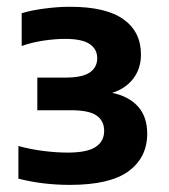

<svg xmlns="http://www.w3.org/2000/svg" viewBox="-20 -834 486 553"><path d="M181.5 -301.5Q102.5 -301.5 33 -319.5V-413.5Q67.5 -404 105 -399.2Q142.5 -394.5 174.5 -394.5Q231 -394.5 255.5 -410.8Q280 -427 280 -457Q280 -486 258.2 -501.2Q236.5 -516.5 184 -516.5H87.5V-610.5H167.5Q217 -610.5 238.5 -625.2Q260 -640 260 -666.5Q260 -692.5 238.2 -707.2Q216.5 -722 167.5 -722Q138 -722 104 -716.8Q70 -711.5 42.5 -701.5V-796Q68.5 -804 107.2 -809.2Q146 -814.5 181.5 -814.5Q285 -814.5 335.5 -778.5Q386 -742.5 386 -677Q386 -636.5 363.8 -607.5Q341.5 -578.5 303 -566.5Q350.5 -557 377.2 -527.5Q404 -498 404 -449Q404 -380.5 350.5 -341Q297 -301.5 181.5 -301.5Z"/></svg>

Font: Encode Sans SmExp
Style: Bold
Weight: 700
Width: 6
Designer: Multiple Designers
Foundry: Impallari Type
Version: Version 3.002; ttfautohint (v1.8.3) -l 8 -r 50 -G 200 -x 14 